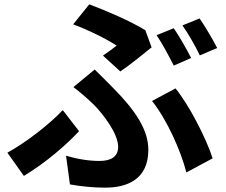

<svg xmlns="http://www.w3.org/2000/svg" viewBox="-20 -810 1040 884"><path d="M454 -554 534 -481C575 -508 652 -571 678 -592L649 -671C580 -713 474 -759 391 -790L317 -698C392 -670 473 -629 517 -600C503 -589 478 -570 454 -554ZM284 -93 302 39C351 48 409 54 464 54C568 54 663 14 663 -120C663 -212 604 -302 497 -409C471 -436 445 -461 416 -490L318 -409C351 -384 385 -354 410 -330C455 -285 524 -195 524 -134C524 -87 489 -69 438 -69C390 -69 338 -77 284 -93ZM838 -16 959 -81C929 -174 851 -326 788 -403L680 -345C747 -262 813 -116 838 -16ZM344 -206 269 -303C209 -239 100 -154 14 -107L90 0C197 -65 288 -146 344 -206ZM780 -680 701 -648C728 -609 759 -549 780 -508L860 -543C841 -580 806 -643 780 -680ZM899 -725 820 -693C847 -655 880 -597 900 -555L980 -589C962 -624 925 -688 899 -725Z"/></svg>

Font: Noto Sans CJK TC
Style: Bold
Weight: 700
Designer: Ryoko NISHIZUKA 西塚涼子 (kana, bopomofo & ideographs); Paul D. Hunt (Latin, Greek & Cyrillic); Sandoll Communications 산돌커뮤니
Foundry: Adobe
Version: Version 2.004;hotconv 1.0.118;makeotfexe 2.5.65603